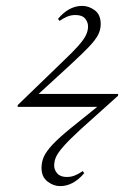

<svg xmlns="http://www.w3.org/2000/svg" viewBox="-20 -580 456 652"><path d="M184 52Q162 52 141.5 36.5Q121 21 121 -10Q121 -30 129 -48Q137 -66 159 -89.5Q181 -113 223 -147L310 -217H40V-223L189 -367Q227 -403 246 -424.5Q265 -446 272 -461Q279 -476 279 -490Q279 -505 269 -517Q259 -529 236 -529Q221 -529 208 -523.5Q195 -518 182 -509L177 -516Q214 -560 259 -560Q282 -560 302 -545Q322 -530 322 -498Q322 -479 313 -461.5Q304 -444 282 -421Q260 -398 220 -361L111 -261H381V-255L254 -141Q216 -106 196.5 -84Q177 -62 170.5 -47.5Q164 -33 164 -18Q164 -3 174.5 9Q185 21 207 21Q222 21 235 15.5Q248 10 261 1L266 8Q229 52 184 52Z"/></svg>

Font: Display Extralight
Style: Italic
Weight: 200
Italic angle: -2°
Designer: Latin by Veronika Burian and Jose Scaglione. Greek by Irene Vlachou. Cyrillic by Vera Evstafieva
Foundry: TypeTogether
Version: Version 3.002